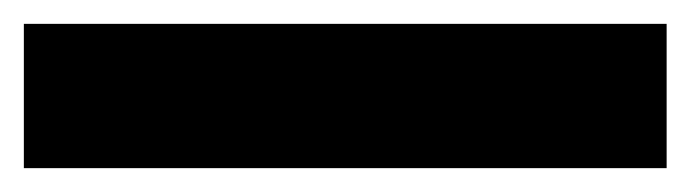

<svg xmlns="http://www.w3.org/2000/svg" viewBox="-20 53 579 161"><path d="M539 73V194H0V73Z"/></svg>

Font: Prodigy Sans SemiBold
Style: Regular
Weight: 600
Designer: Wei Huang
Foundry: Wei Huang
Version: Version 1.003; ttfautohint (v1.8.3)